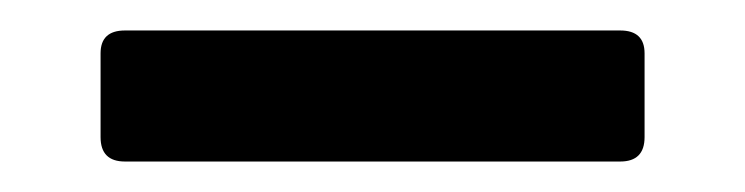

<svg xmlns="http://www.w3.org/2000/svg" viewBox="-20 -276 489 126"><path d="M62 -170Q46 -170 46 -186V-241Q46 -256 62 -256H387Q403 -256 403 -241V-186Q403 -170 387 -170Z"/></svg>

Font: Zen Antique Soft
Style: Regular
Weight: 400
Designer: Yoshimichi Ohira
Foundry: Positype
Version: Version 1.001